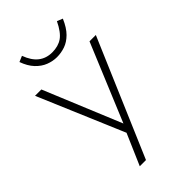

<svg xmlns="http://www.w3.org/2000/svg" viewBox="-259 -767 1029 1029"><g transform="rotate(-45 255.0 -252.5)"><path d="M155 180 236 -7V13L25 -484H73L267 -15H243L438 -484H486L202 180ZM255 -547Q224 -547 193 -559Q162 -571 136 -598.5Q110 -626 94 -671L127 -685Q146 -633 178 -608Q210 -583 255 -583Q301 -583 332 -604.5Q363 -626 391 -684L423 -671Q402 -622 375 -595Q348 -568 317.5 -557.5Q287 -547 255 -547Z"/></g></svg>

Font: Nunito Sans 12pt ExtraLight
Style: Regular
Weight: 200
Designer: Vernon Adams
Foundry: Vernon Adams
Version: Version 3.101;gftools[0.9.27]